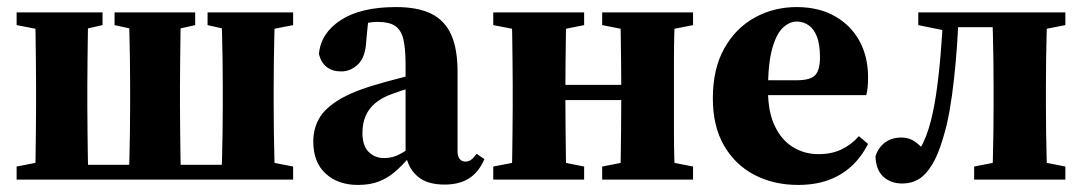

<svg xmlns="http://www.w3.org/2000/svg" viewBox="-20 -508 3061 543"><path d="M78 0Q80 -24 80.5 -60.5Q81 -97 81.5 -137Q82 -177 82 -209V-264Q82 -296 81.5 -336Q81 -376 80.5 -413Q80 -450 78 -473H230Q229 -450 228.5 -413Q228 -376 227.5 -336Q227 -296 227 -264V-209Q227 -177 227.5 -137Q228 -97 228.5 -60.5Q229 -24 230 0ZM344 0Q345 -24 346 -60.5Q347 -97 347.5 -137Q348 -177 348 -209V-264Q348 -296 347.5 -336Q347 -376 346 -413Q345 -450 344 -473H492Q491 -450 490.5 -413Q490 -376 489.5 -336Q489 -296 489 -264V-209Q489 -177 489.5 -137Q490 -97 490.5 -60.5Q491 -24 492 0ZM606 0Q607 -24 608 -60.5Q609 -97 609.5 -137Q610 -177 610 -209V-264Q610 -296 609.5 -336Q609 -376 608 -413Q607 -450 606 -473H758Q757 -450 756 -413Q755 -376 754.5 -336Q754 -296 754 -264V-209Q754 -177 754.5 -137Q755 -97 756 -60.5Q757 -24 758 0ZM27 -437V-473H270V-437L190 -419H120ZM304 -437V-473H532V-437L452 -419H386ZM567 -437V-473H809V-437L717 -419H647ZM27 0V-37L119 -55H171V0ZM665 0V-55H717L809 -37V0ZM171 0V-42H665V0Z M992 15Q936 15 901 -17Q866 -49 866 -108Q866 -143 882 -172Q898 -201 939 -226Q980 -251 1052 -271Q1075 -278 1101 -284.5Q1127 -291 1154 -298.5Q1181 -306 1207 -313V-280Q1172 -269 1140.5 -259.5Q1109 -250 1088 -242Q1060 -232 1041.5 -216.5Q1023 -201 1014 -180Q1005 -159 1005 -132Q1005 -96 1022.5 -78.5Q1040 -61 1066 -61Q1082 -61 1095.5 -65.5Q1109 -70 1126 -81Q1143 -92 1167 -112L1176 -65H1139Q1116 -38 1095 -20.5Q1074 -3 1049.5 6Q1025 15 992 15ZM1237 14Q1187 14 1160 -10Q1133 -34 1127 -74V-78V-326Q1127 -372 1120.5 -398Q1114 -424 1097 -435Q1080 -446 1049 -446Q1032 -446 1013.5 -442.5Q995 -439 970 -432L1023 -466L1016 -395Q1014 -347 993 -326.5Q972 -306 945 -306Q920 -306 904 -318.5Q888 -331 882 -355Q887 -414 943.5 -451Q1000 -488 1100 -488Q1162 -488 1200 -469Q1238 -450 1256 -410Q1274 -370 1274 -305V-81Q1274 -66 1280 -58.5Q1286 -51 1296 -51Q1305 -51 1312 -56Q1319 -61 1328 -73L1350 -58Q1334 -21 1306.5 -3.5Q1279 14 1237 14Z M1426 0Q1428 -24 1428.5 -60.5Q1429 -97 1429.5 -137Q1430 -177 1430 -209V-264Q1430 -296 1429.5 -336Q1429 -376 1428.5 -413Q1428 -450 1426 -473H1583Q1581 -450 1580.5 -413Q1580 -376 1579.5 -336Q1579 -296 1579 -264V-226Q1579 -185 1579.5 -142Q1580 -99 1580.5 -61.5Q1581 -24 1583 0ZM1733 0Q1735 -24 1735.5 -61.5Q1736 -99 1736.5 -142Q1737 -185 1737 -226V-264Q1737 -296 1736.5 -336Q1736 -376 1735.5 -413Q1735 -450 1733 -473H1890Q1888 -450 1887 -413Q1886 -376 1886 -336Q1886 -296 1886 -264V-209Q1886 -177 1886 -137Q1886 -97 1887 -60.5Q1888 -24 1890 0ZM1375 0V-37L1468 -55H1542L1632 -37V0ZM1375 -437V-473H1632V-437L1542 -419H1468ZM1683 0V-37L1775 -55H1849L1940 -37V0ZM1683 -437V-473H1940V-437L1849 -419H1775ZM1520 -225V-268H1793V-225Z M2237 15Q2168 15 2113.5 -13.5Q2059 -42 2027.5 -96.5Q1996 -151 1996 -230Q1996 -313 2028 -370.5Q2060 -428 2114 -458Q2168 -488 2233 -488Q2296 -488 2341.5 -462Q2387 -436 2411 -391.5Q2435 -347 2435 -290Q2435 -274 2434 -263Q2433 -252 2430 -239H2058V-281H2233Q2272 -281 2285.5 -295.5Q2299 -310 2299 -346Q2299 -382 2290.5 -404Q2282 -426 2267 -436.5Q2252 -447 2234 -447Q2212 -447 2193.5 -429Q2175 -411 2163.5 -369Q2152 -327 2152 -253Q2152 -192 2171 -152Q2190 -112 2222.5 -92Q2255 -72 2295 -72Q2331 -72 2359 -85Q2387 -98 2409 -123L2435 -101Q2415 -62 2386.5 -36.5Q2358 -11 2321 2Q2284 15 2237 15Z M2532 11Q2499 11 2478 -8.5Q2457 -28 2456 -66Q2464 -91 2483 -105Q2502 -119 2529 -119Q2553 -119 2571 -105Q2589 -91 2604 -71V-60H2570V-73Q2582 -86 2590.5 -103.5Q2599 -121 2606 -143Q2619 -185 2627 -238.5Q2635 -292 2640 -352Q2645 -412 2648 -473H2691Q2690 -426 2686.5 -378Q2683 -330 2678 -284Q2673 -238 2665.5 -195Q2658 -152 2646 -114Q2633 -70 2616 -42Q2599 -14 2578.5 -1.5Q2558 11 2532 11ZM2577 -437V-473H2678L2677 -419H2665ZM2671 -431V-473H2850V-431ZM2735 0V-37L2827 -55H2902L2993 -37V0ZM2786 0Q2787 -24 2788 -60.5Q2789 -97 2789.5 -137Q2790 -177 2790 -209V-264Q2790 -296 2789.5 -336Q2789 -376 2788 -413Q2787 -450 2786 -473H2942Q2941 -450 2940 -413Q2939 -376 2938.5 -336Q2938 -296 2938 -264V-209Q2938 -177 2938.5 -137Q2939 -97 2940 -60.5Q2941 -24 2942 0ZM2849 -419V-473H2993V-437L2901 -419Z"/></svg>

Font: Source Serif 4 36pt
Style: Bold
Weight: 700
Designer: Frank Grießhammer
Foundry: Adobe Systems Incorporated
Version: Version 4.004;hotconv 1.0.116;makeotfexe 2.5.65601